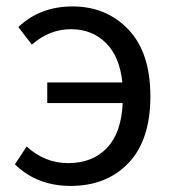

<svg xmlns="http://www.w3.org/2000/svg" viewBox="-20 -577 549 609"><path d="M81.1 -435.5 38.1 -491.2Q107.4 -556.6 210 -556.6Q317.4 -556.6 387.2 -483.4Q457 -410.2 457 -271.5Q457 -132.8 387.7 -60.1Q318.4 12.7 204.1 12.7Q97.7 12.7 27.3 -55.7L64.5 -112.3Q122.1 -59.6 196.3 -59.6Q273.4 -59.6 319.3 -107.9Q365.2 -156.2 369.1 -250H129.9V-315.4H368.2Q359.4 -398.4 315.4 -441.4Q271.5 -484.4 205.1 -484.4Q136.7 -484.4 81.1 -435.5Z"/></svg>

Font: irohakakuC Regular
Style: Regular
Weight: 400
Designer: [Source Han Sans]
Ryoko NISHIZUKA Ë•øÂ°öÊ∂ºÂ≠ê (kana & ideographs); Paul D. Hunt (Latin, Greek & Cyrillic); Wenlong ZHAN
Version: Version 1.001.20160904